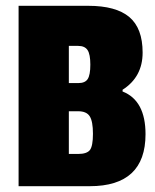

<svg xmlns="http://www.w3.org/2000/svg" viewBox="-20 -641 535 661"><path d="M481 -179Q481 0 289 0H44V-621H284Q379 -621 425 -582.5Q471 -544 471 -460Q471 -376 402 -332V-326Q481 -295 481 -179ZM249 -258H217V-111H249Q279 -111 289.5 -124.5Q300 -138 300 -180.5Q300 -223 289 -240.5Q278 -258 249 -258ZM249 -483H217V-355H250Q273 -355 282 -369Q291 -383 291 -418.5Q291 -454 281.5 -468.5Q272 -483 249 -483Z"/></svg>

Font: Passion One
Style: Regular
Weight: 400
Designer: Alejandro Lo Celso
Foundry: Fontstage
Version: Version 1.002